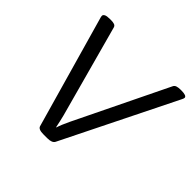

<svg xmlns="http://www.w3.org/2000/svg" viewBox="-174 -875 1051 1051"><g transform="rotate(45 351.0 -350.0)"><path d="M296 2Q257 2 252 -17L66 -671Q64 -678 64 -684Q64 -691 73.5 -696.5Q83 -702 108 -702H117Q132 -702 142 -698.5Q152 -695 155 -685L301 -150Q305 -133 310 -112.5Q315 -92 318 -75H320Q324 -89 332.5 -109Q341 -129 351 -150L611 -685Q616 -695 627.5 -698.5Q639 -702 655 -702H661Q702 -702 702 -686Q702 -681 697 -671L373 -17Q364 2 327 2Z"/></g></svg>

Font: Asap Semi Expanded Semi Expanded Regular
Style: Italic
Weight: 400
Width: 6
Italic angle: -6°
Designer: Pablo Cosgaya
Foundry: Omnibus-Type
Version: Version 3.001; ttfautohint (v1.8.4.7-5d5b)